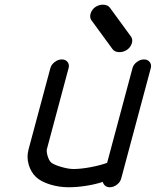

<svg xmlns="http://www.w3.org/2000/svg" viewBox="-20 -789 657 809"><path d="M192.1 -501.5Q196 -516.6 210.3 -527.6Q224.6 -538.6 240.5 -538.6Q256.1 -538.6 264.6 -527.8Q273.2 -517.1 269 -502L177.7 -161.1Q175 -151.4 180.5 -132.3Q186 -113.3 195.3 -104.5Q206.1 -95.2 236.7 -86.1Q267.3 -76.9 289.8 -76.9Q320.8 -76.9 362.8 -84.8Q404.8 -92.8 431.4 -103L538.3 -502Q542.2 -516.8 556.5 -527.7Q570.8 -538.6 586.7 -538.6Q602.3 -538.6 610.8 -527.6Q619.4 -516.6 615.2 -501.5L502.2 -79.8L502 -79.6Q502 -79.6 501.8 -78.7Q501.7 -77.9 501.5 -76.9L490.7 -36.9Q486.8 -21.7 472.5 -10.9Q458.3 0 442.4 0Q430.9 0 423.1 -6.5Q415.3 -12.9 413.3 -22.5Q380.6 -12 342.3 -6Q304 0 269.3 0Q228.8 0 190.6 -11.8Q152.3 -23.7 131.3 -43.5Q109.9 -64 100.8 -95.7Q91.8 -127.4 100.1 -158.7ZM533.2 -633.1Q540.3 -621.1 535 -605.2Q529.8 -589.4 514.9 -578.9Q498.5 -568.4 480.6 -569.3Q462.6 -570.3 453.9 -582.3L364 -705.3Q356.9 -717.3 362.2 -733.3Q367.4 -749.3 382.3 -759.8Q398.9 -770.3 416.7 -769.2Q434.6 -768.1 443.4 -756.1Z"/></svg>

Font: Tecnico
Style: GruesoInclinado
Weight: 700
Italic angle: -15°
Version: Version 1.3